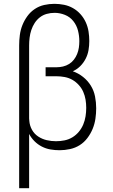

<svg xmlns="http://www.w3.org/2000/svg" viewBox="-20 -772 590 1002"><path d="M80 210V-535Q80 -562 83.5 -589Q87 -616 97 -641Q107 -666 123 -688Q139 -710 161.5 -725Q184 -740 210.5 -746Q237 -752 264 -752Q289 -752 314 -747Q339 -742 361 -729.5Q383 -717 400 -698Q417 -679 427.5 -656Q438 -633 442 -608Q446 -583 446 -558Q446 -534 442 -510.5Q438 -487 427 -465.5Q416 -444 399 -427Q382 -410 360 -400Q389 -390 413.5 -370.5Q438 -351 454 -325Q470 -299 476 -268.5Q482 -238 482 -207Q482 -180 478 -152.5Q474 -125 463.5 -99.5Q453 -74 436 -51.5Q419 -29 396 -14.5Q373 0 345.5 6Q318 12 291 12Q267 12 243.5 8Q220 4 198.5 -7Q177 -18 160 -35Q143 -52 132 -73V210ZM272 -35Q295 -35 317 -39.5Q339 -44 358 -55.5Q377 -67 391.5 -84.5Q406 -102 414.5 -122.5Q423 -143 426.5 -165Q430 -187 430 -209Q430 -231 426.5 -252Q423 -273 414.5 -292.5Q406 -312 391 -328.5Q376 -345 357.5 -355.5Q339 -366 317.5 -370Q296 -374 275 -374H218V-421H275Q292 -421 309 -425Q326 -429 340.5 -438Q355 -447 365.5 -460.5Q376 -474 382.5 -490Q389 -506 391.5 -523Q394 -540 394 -557Q394 -585 387 -612.5Q380 -640 362.5 -662Q345 -684 318.5 -694.5Q292 -705 265 -705Q244 -705 224 -699.5Q204 -694 188 -681.5Q172 -669 161 -652Q150 -635 143.5 -615.5Q137 -596 134.5 -575.5Q132 -555 132 -535V-154L133 -141Q135 -116 147 -94.5Q159 -73 179.5 -59.5Q200 -46 224 -40.5Q248 -35 272 -35Z"/></svg>

Font: Lode Dark
Style: Regular
Weight: 400
Monospace: yes
Designer: Belleve Invis
Foundry: Belleve Invis
Version: Version 29.2.0; ttfautohint (v1.8.3)